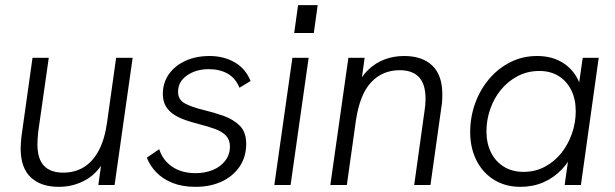

<svg xmlns="http://www.w3.org/2000/svg" viewBox="-20 -717 2384 744"><path d="M208 7Q138 7 99 -30Q60 -67 60 -142Q60 -152 61 -163.5Q62 -175 63 -187L106 -493H169L128 -206Q127 -194 126 -182.5Q125 -171 125 -159Q125 -101 150.5 -74.5Q176 -48 225 -48Q270 -48 304.5 -69Q339 -90 362.5 -133.5Q386 -177 395 -244L430 -493H494L424 0H361L377 -115L393 -113Q365 -51 316 -22Q267 7 208 7Z M737 7Q687 7 649 -8Q611 -23 586 -49Q561 -75 549 -106L597 -139Q610 -97 646.5 -71.5Q683 -46 738 -46Q775 -46 805 -58.5Q835 -71 853 -94.5Q871 -118 871 -149Q871 -175 856 -191Q841 -207 814 -217Q787 -227 751 -236Q724 -243 699 -251.5Q674 -260 654 -273Q634 -286 622.5 -305.5Q611 -325 611 -353Q611 -396 634 -429Q657 -462 698 -481Q739 -500 792 -500Q847 -500 889.5 -475.5Q932 -451 951 -403L908 -377Q892 -415 861.5 -432Q831 -449 789 -449Q740 -449 705 -425Q670 -401 670 -361Q670 -331 696 -316.5Q722 -302 772 -290Q810 -281 847.5 -267.5Q885 -254 909.5 -229.5Q934 -205 934 -159Q934 -109 908.5 -71.5Q883 -34 839 -13.5Q795 7 737 7Z M1043 0 1113 -493H1176L1106 0ZM1120 -589 1135 -697H1211L1196 -589Z M1260 0 1330 -493H1393L1377 -378L1361 -380Q1380 -421 1408 -447.5Q1436 -474 1471 -487Q1506 -500 1546 -500Q1616 -500 1655 -463Q1694 -426 1694 -351Q1694 -341 1693.5 -329.5Q1693 -318 1691 -306L1648 0H1585L1625 -287Q1627 -299 1628 -310.5Q1629 -322 1629 -334Q1629 -391 1603.5 -418Q1578 -445 1529 -445Q1462 -445 1418 -398Q1374 -351 1359 -249L1324 0Z M1997 7Q1938 7 1894 -20.5Q1850 -48 1826 -96Q1802 -144 1802 -205Q1802 -263 1821 -316Q1840 -369 1875 -410.5Q1910 -452 1957.5 -476Q2005 -500 2061 -500Q2110 -500 2147 -481.5Q2184 -463 2207 -430Q2230 -397 2236 -354L2216 -339L2238 -493H2300L2231 0H2168L2190 -155L2208 -139Q2188 -93 2157 -60.5Q2126 -28 2085.5 -10.5Q2045 7 1997 7ZM2009 -51Q2054 -51 2091.5 -71Q2129 -91 2155.5 -124.5Q2182 -158 2196.5 -200Q2211 -242 2211 -286Q2211 -333 2193.5 -368Q2176 -403 2144.5 -422.5Q2113 -442 2070 -442Q2024 -442 1986 -422Q1948 -402 1921 -369Q1894 -336 1879.5 -294Q1865 -252 1865 -208Q1865 -162 1882.5 -126.5Q1900 -91 1932.5 -71Q1965 -51 2009 -51Z"/></svg>

Font: Hanken Grotesk Light
Style: Italic
Weight: 300
Italic angle: -8°
Designer: Alfredo Marco Pradil
Foundry: Hanken Design Co.
Version: Version 3.013